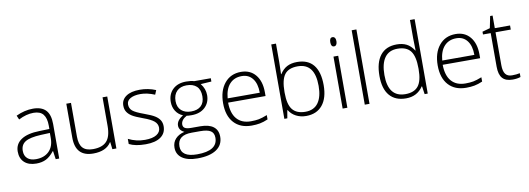

<svg xmlns="http://www.w3.org/2000/svg" viewBox="-71 -1226 5325 1931"><g transform="rotate(-10 2592.0 -260.0)"><path d="M411.1 0 398.9 -84H395Q355 -32.7 312.7 -11.5Q270.5 9.8 212.9 9.8Q134.8 9.8 91.3 -30.3Q47.9 -70.3 47.9 -141.1Q47.9 -218.8 112.5 -261.7Q177.2 -304.7 299.8 -307.1L400.9 -310.1V-345.2Q400.9 -420.9 370.1 -459.5Q339.4 -498 271 -498Q197.3 -498 118.2 -457L100.1 -499Q187.5 -540 272.9 -540Q360.4 -540 403.6 -494.6Q446.8 -449.2 446.8 -353V0ZM215.8 -34.2Q300.8 -34.2 349.9 -82.8Q398.9 -131.3 398.9 -217.8V-270L306.2 -266.1Q194.3 -260.7 146.7 -231.2Q99.1 -201.7 99.1 -139.2Q99.1 -89.4 129.6 -61.8Q160.2 -34.2 215.8 -34.2Z M660.6 -530.8V-187Q660.6 -106.9 694.3 -70.6Q728 -34.2 798.8 -34.2Q893.6 -34.2 938.2 -82Q982.9 -129.9 982.9 -237.8V-530.8H1030.8V0H989.7L981 -73.2H978Q926.3 9.8 793.9 9.8Q612.8 9.8 612.8 -184.1V-530.8Z M1537.6 -138.2Q1537.6 -66.9 1483.4 -28.6Q1429.2 9.8 1329.6 9.8Q1223.1 9.8 1160.6 -22.9V-75.2Q1240.7 -35.2 1329.6 -35.2Q1408.2 -35.2 1449 -61.3Q1489.7 -87.4 1489.7 -130.9Q1489.7 -170.9 1457.3 -198.2Q1424.8 -225.6 1350.6 -252Q1271 -280.8 1238.8 -301.5Q1206.5 -322.3 1190.2 -348.4Q1173.8 -374.5 1173.8 -412.1Q1173.8 -471.7 1223.9 -506.3Q1273.9 -541 1363.8 -541Q1449.7 -541 1526.9 -508.8L1508.8 -464.8Q1430.7 -497.1 1363.8 -497.1Q1298.8 -497.1 1260.7 -475.6Q1222.7 -454.1 1222.7 -416Q1222.7 -374.5 1252.2 -349.6Q1281.7 -324.7 1367.7 -293.9Q1439.5 -268.1 1472.2 -247.3Q1504.9 -226.6 1521.2 -200.2Q1537.6 -173.8 1537.6 -138.2Z M2088.4 -530.8V-497.1L1978.5 -490.2Q2022.5 -435.5 2022.5 -370.1Q2022.5 -293.5 1971.4 -245.8Q1920.4 -198.2 1834.5 -198.2Q1798.3 -198.2 1783.7 -201.2Q1754.9 -186 1739.7 -165.5Q1724.6 -145 1724.6 -122.1Q1724.6 -96.7 1743.9 -85Q1763.2 -73.2 1808.6 -73.2H1901.4Q1987.8 -73.2 2033.7 -38.3Q2079.6 -3.4 2079.6 64.9Q2079.6 148.9 2011.5 194.6Q1943.4 240.2 1817.4 240.2Q1717.3 240.2 1662.4 201.7Q1607.4 163.1 1607.4 94.2Q1607.4 39.6 1641.4 3.4Q1675.3 -32.7 1733.4 -45.9Q1709.5 -56.2 1695.1 -75Q1680.7 -93.8 1680.7 -118.2Q1680.7 -171.4 1748.5 -211.9Q1702.1 -231 1676.3 -271.7Q1650.4 -312.5 1650.4 -365.2Q1650.4 -444.8 1700.9 -492.9Q1751.5 -541 1837.4 -541Q1889.6 -541 1918.5 -530.8ZM1658.7 89.8Q1658.7 199.2 1821.3 199.2Q2030.3 199.2 2030.3 65.9Q2030.3 18.1 1997.6 -3.4Q1964.8 -24.9 1891.6 -24.9H1804.7Q1658.7 -24.9 1658.7 89.8ZM1699.2 -365.2Q1699.2 -303.7 1736.6 -269.8Q1773.9 -235.8 1836.4 -235.8Q1902.8 -235.8 1938.2 -269.5Q1973.6 -303.2 1973.6 -367.2Q1973.6 -435.1 1937.3 -469Q1900.9 -502.9 1835.4 -502.9Q1772 -502.9 1735.6 -466.6Q1699.2 -430.2 1699.2 -365.2Z M2411.6 9.8Q2295.9 9.8 2231.2 -61.5Q2166.5 -132.8 2166.5 -261.2Q2166.5 -388.2 2229 -464.6Q2291.5 -541 2397.5 -541Q2491.2 -541 2545.4 -475.6Q2599.6 -410.2 2599.6 -297.9V-258.8H2217.3Q2218.3 -149.4 2268.3 -91.8Q2318.4 -34.2 2411.6 -34.2Q2457 -34.2 2491.5 -40.5Q2525.9 -46.9 2578.6 -67.9V-23.9Q2533.7 -4.4 2495.6 2.7Q2457.5 9.8 2411.6 9.8ZM2397.5 -498Q2320.8 -498 2274.4 -447.5Q2228 -397 2220.2 -301.8H2548.3Q2548.3 -394 2508.3 -446Q2468.3 -498 2397.5 -498Z M2970.2 -541Q3081.5 -541 3137.9 -470.9Q3194.3 -400.9 3194.3 -266.1Q3194.3 -133.8 3135 -62Q3075.7 9.8 2968.3 9.8Q2911.6 9.8 2866.2 -13.7Q2820.8 -37.1 2794.4 -80.1H2790L2776.4 0H2746.1V-759.8H2794.4V-568.8Q2794.4 -525.9 2792.5 -489.7L2791 -448.2H2794.4Q2824.7 -496.1 2867.4 -518.6Q2910.2 -541 2970.2 -541ZM2969.2 -497.1Q2875.5 -497.1 2835 -443.4Q2794.4 -389.6 2794.4 -266.1V-257.8Q2794.4 -137.7 2836.7 -85.4Q2878.9 -33.2 2968.3 -33.2Q3055.2 -33.2 3099.1 -94Q3143.1 -154.8 3143.1 -267.1Q3143.1 -497.1 2969.2 -497.1Z M3389.6 0H3341.3V-530.8H3389.6ZM3334.5 -678.2Q3334.5 -725.1 3365.2 -725.1Q3380.4 -725.1 3388.9 -712.9Q3397.5 -700.7 3397.5 -678.2Q3397.5 -656.2 3388.9 -643.6Q3380.4 -630.9 3365.2 -630.9Q3334.5 -630.9 3334.5 -678.2Z M3615.7 0H3567.4V-759.8H3615.7Z M3987.8 -541Q4045.4 -541 4087.4 -520Q4129.4 -499 4162.6 -448.2H4165.5Q4162.6 -509.8 4162.6 -568.8V-759.8H4210.4V0H4178.7L4166.5 -81.1H4162.6Q4102.1 9.8 3988.8 9.8Q3878.9 9.8 3820.8 -58.6Q3762.7 -127 3762.7 -257.8Q3762.7 -395.5 3820.3 -468.3Q3877.9 -541 3987.8 -541ZM3987.8 -497.1Q3900.9 -497.1 3857.2 -436Q3813.5 -375 3813.5 -258.8Q3813.5 -33.2 3988.8 -33.2Q4078.6 -33.2 4120.6 -85.4Q4162.6 -137.7 4162.6 -257.8V-266.1Q4162.6 -389.2 4121.3 -443.1Q4080.1 -497.1 3987.8 -497.1Z M4603 9.8Q4487.3 9.8 4422.6 -61.5Q4357.9 -132.8 4357.9 -261.2Q4357.9 -388.2 4420.4 -464.6Q4482.9 -541 4588.9 -541Q4682.6 -541 4736.8 -475.6Q4791 -410.2 4791 -297.9V-258.8H4408.7Q4409.7 -149.4 4459.7 -91.8Q4509.8 -34.2 4603 -34.2Q4648.4 -34.2 4682.9 -40.5Q4717.3 -46.9 4770 -67.9V-23.9Q4725.1 -4.4 4687 2.7Q4648.9 9.8 4603 9.8ZM4588.9 -498Q4512.2 -498 4465.8 -447.5Q4419.4 -397 4411.6 -301.8H4739.7Q4739.7 -394 4699.7 -446Q4659.7 -498 4588.9 -498Z M5077.6 -33.2Q5123.5 -33.2 5157.7 -41V-2Q5122.6 9.8 5076.7 9.8Q5006.3 9.8 4972.9 -27.8Q4939.5 -65.4 4939.5 -146V-488.8H4860.8V-517.1L4939.5 -539.1L4963.9 -659.2H4988.8V-530.8H5144.5V-488.8H4988.8V-152.8Q4988.8 -91.8 5010.3 -62.5Q5031.7 -33.2 5077.6 -33.2Z"/></g></svg>

Font: CAA NEO Sans Light
Style: Regular
Weight: 300
Version: Version 1.10